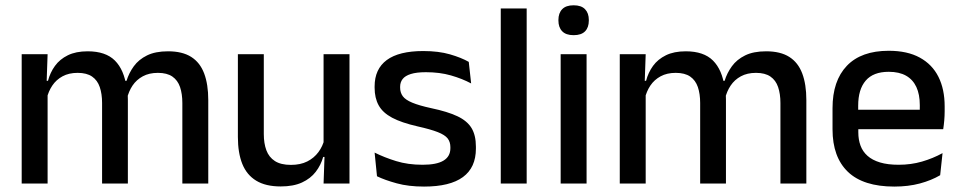

<svg xmlns="http://www.w3.org/2000/svg" viewBox="-20 -694 3631 726"><path d="M669.5 0V-304.5Q669.5 -339 660.8 -364.8Q652 -390.5 631.8 -404.5Q611.5 -418.5 577 -418.5Q544 -418.5 520 -405.5Q496 -392.5 481.2 -370.5Q466.5 -348.5 460 -320.5L447 -388.5H458.5Q467.5 -418 486 -443.5Q504.5 -469 536 -484.5Q567.5 -500 615.5 -500Q669.5 -500 703 -478.8Q736.5 -457.5 752 -416.2Q767.5 -375 767.5 -315.5V0ZM62 0V-489H160L156 -374.5L160 -368.5V0ZM366 0V-304.5Q366 -339 357.2 -364.8Q348.5 -390.5 328.2 -404.5Q308 -418.5 273.5 -418.5Q240.5 -418.5 216.5 -405.5Q192.5 -392.5 177.8 -370.5Q163 -348.5 156.5 -320.5L140.5 -388.5H161.5Q169.5 -419.5 187.8 -444.8Q206 -470 236.5 -485Q267 -500 311.5 -500Q379.5 -500 414.5 -465Q449.5 -430 458.5 -363Q461 -353.5 462.2 -341.5Q463.5 -329.5 463.5 -318V0Z M977.5 -489V-187Q977.5 -152 987.2 -125.8Q997 -99.5 1019.5 -85Q1042 -70.5 1080 -70.5Q1116 -70.5 1141.8 -83.5Q1167.5 -96.5 1184 -118.8Q1200.5 -141 1207 -168.5L1223 -100.5H1202Q1193.5 -70 1174 -44.5Q1154.5 -19 1122 -4Q1089.5 11 1041.5 11Q984.5 11 948.8 -10.8Q913 -32.5 896.2 -74.2Q879.5 -116 879.5 -176V-489ZM1301.5 -489V0H1203.5L1207.5 -114.5L1203.5 -120.5V-489Z M1583.5 11.5Q1524.5 11.5 1480 -0.8Q1435.5 -13 1405.5 -27.5L1396.5 -117Q1433.5 -98.5 1478 -84.8Q1522.5 -71 1578 -71Q1631.5 -71 1657.2 -86.8Q1683 -102.5 1683 -133.5V-137.5Q1683 -157.5 1672.5 -170.8Q1662 -184 1635.2 -194.5Q1608.5 -205 1559.5 -216Q1498 -230 1462.5 -249Q1427 -268 1411.8 -295.8Q1396.5 -323.5 1396.5 -362.5V-367Q1396.5 -433 1442.5 -467Q1488.5 -501 1580.5 -501Q1638.5 -501 1681.5 -488.5Q1724.5 -476 1752.5 -460L1761.5 -378.5Q1728 -396.5 1685.2 -408.8Q1642.5 -421 1590.5 -421Q1555 -421 1533.5 -414.2Q1512 -407.5 1502.5 -395.2Q1493 -383 1493 -366V-362.5Q1493 -344 1503 -330.2Q1513 -316.5 1538.8 -305.8Q1564.5 -295 1610.5 -285Q1672.5 -272 1709.5 -254.5Q1746.5 -237 1763 -209.8Q1779.5 -182.5 1779.5 -139.5V-132Q1779.5 -60.5 1730.5 -24.5Q1681.5 11.5 1583.5 11.5Z M1873.5 0V-662H1971.5V0Z M2100 0V-489H2198V0ZM2149 -561Q2120 -561 2105.8 -575.8Q2091.5 -590.5 2091.5 -616.5V-618.5Q2091.5 -644.5 2105.8 -659.2Q2120 -674 2149 -674Q2178 -674 2192.2 -659.2Q2206.5 -644.5 2206.5 -618.5V-616.5Q2206.5 -590 2192.2 -575.5Q2178 -561 2149 -561Z M2931 0V-304.5Q2931 -339 2922.2 -364.8Q2913.5 -390.5 2893.2 -404.5Q2873 -418.5 2838.5 -418.5Q2805.5 -418.5 2781.5 -405.5Q2757.5 -392.5 2742.8 -370.5Q2728 -348.5 2721.5 -320.5L2708.5 -388.5H2720Q2729 -418 2747.5 -443.5Q2766 -469 2797.5 -484.5Q2829 -500 2877 -500Q2931 -500 2964.5 -478.8Q2998 -457.5 3013.5 -416.2Q3029 -375 3029 -315.5V0ZM2323.5 0V-489H2421.5L2417.5 -374.5L2421.5 -368.5V0ZM2627.5 0V-304.5Q2627.5 -339 2618.8 -364.8Q2610 -390.5 2589.8 -404.5Q2569.5 -418.5 2535 -418.5Q2502 -418.5 2478 -405.5Q2454 -392.5 2439.2 -370.5Q2424.5 -348.5 2418 -320.5L2402 -388.5H2423Q2431 -419.5 2449.2 -444.8Q2467.5 -470 2498 -485Q2528.5 -500 2573 -500Q2641 -500 2676 -465Q2711 -430 2720 -363Q2722.5 -353.5 2723.8 -341.5Q2725 -329.5 2725 -318V0Z M3361.5 11.5Q3244.5 11.5 3186.2 -44.2Q3128 -100 3128 -205V-285Q3128 -388.5 3182.2 -445.2Q3236.5 -502 3340.5 -502Q3411 -502 3458 -476.2Q3505 -450.5 3528.5 -403.5Q3552 -356.5 3552 -292V-273.5Q3552 -256.5 3550.5 -239Q3549 -221.5 3546.5 -205.5H3456.5Q3457.5 -231.5 3457.8 -254.5Q3458 -277.5 3458 -296.5Q3458 -337 3445 -365Q3432 -393 3406 -407.8Q3380 -422.5 3340.5 -422.5Q3282 -422.5 3253.5 -389.2Q3225 -356 3225 -294.5V-248.5L3225.5 -237V-193.5Q3225.5 -166 3233.8 -143.5Q3242 -121 3260.2 -104.8Q3278.5 -88.5 3307.5 -79.8Q3336.5 -71 3378 -71Q3425 -71 3466.2 -83Q3507.5 -95 3544 -115L3535 -31.5Q3502 -12 3458.2 -0.2Q3414.5 11.5 3361.5 11.5ZM3180 -205.5V-279H3526.5V-205.5Z"/></svg>

Font: Anek Latin Medium Medium
Style: Regular
Weight: 500
Version: Version 1.003